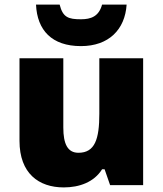

<svg xmlns="http://www.w3.org/2000/svg" viewBox="-20 -807 710 837"><path d="M532 -787H425C411 -735 376 -723 333 -723C278 -723 254 -731 240 -787H137C142 -675 206 -606 333 -606C454 -606 525 -678 532 -787ZM604 -553H413V-311C413 -201 394 -141 322 -141C275 -141 256 -179 256 -251V-553H65V-193C65 -51 149 10 258 10C326 10 390 -13 425 -69H436L460 0H604Z"/></svg>

Font: Noto Sans Kannada Black
Style: Regular
Weight: 900
Designer: Jelle Bosma - Monotype Design Team
Foundry: Monotype Imaging Inc.
Version: Version 2.005